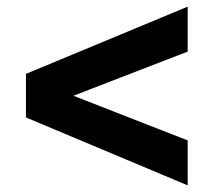

<svg xmlns="http://www.w3.org/2000/svg" viewBox="-20 -609 654 577"><path d="M58 -266V-387L544 -589V-454ZM58 -377 544 -187V-52L58 -256Z"/></svg>

Font: Intel One Mono Light
Style: Regular
Weight: 300
Monospace: yes
Designer: Fred Shallcrass
Foundry: Frere-Jones Type LLC
Version: Version 1.004